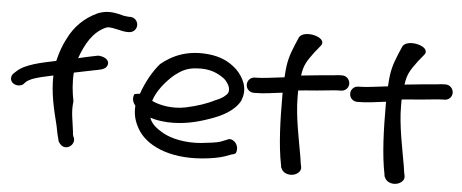

<svg xmlns="http://www.w3.org/2000/svg" viewBox="-53 -875 2598 1080"><g transform="rotate(5 1246.0 -334.5)"><path d="M627 -643H643C667 -643 686 -662 686 -686C686 -708 668 -729 643 -729H632C626 -730 617 -730 607 -732C589 -736 560 -746 524 -746C503 -746 481 -742 459 -733C384 -699 330 -643 298 -577C277 -539 262 -496 250 -446C170 -429 76 -412 30 -367L16 -354C9 -347 5 -337 5 -327C5 -304 27 -290 48 -290C59 -290 70 -293 79 -301V-302L93 -316C96 -319 106 -325 124 -333C154 -344 193 -353 241 -363C238 -265 261 -172 281 -93C287 -70 291 -37 299 -13L302 1C304 8 315 21 319 24C353 51 398 14 387 -22L382 -33C380 -38 379 -46 378 -60C371 -121 358 -166 366 -228C356 -276 350 -334 354 -389C396 -397 444 -408 462 -411C486 -416 524 -420 535 -438C549 -457 541 -481 511 -491C499 -495 484 -498 472 -494L433 -486C417 -483 398 -478 371 -472C400 -553 440 -626 513 -657C519 -659 524 -660 524 -660C560 -660 593 -646 627 -643Z M1308 -320C1336 -389 1298 -451 1263 -486C1232 -515 1192 -543 1123 -555C985 -576 895 -530 833 -479C793 -433 757 -368 735 -303C717 -302 707 -299 704 -298C691 -270 704 -247 715 -234C712 -183 723 -146 745 -107C794 -19 924 45 1115 29C1171 24 1212 16 1241 6L1279 -8C1293 -10 1299 -15 1302 -18C1314 -48 1299 -75 1283 -85C1274 -92 1262 -95 1251 -91L1250 -90L1210 -74C1188 -67 1149 -62 1101 -57C1010 -49 931 -68 885 -94C847 -115 816 -140 805 -174C831 -165 866 -159 905 -157C995 -153 1073 -174 1133 -195C1208 -220 1277 -256 1308 -317ZM807 -269C823 -325 873 -385 919 -424C957 -453 988 -470 1040 -473C1117 -479 1162 -456 1200 -428C1222 -406 1240 -377 1229 -351C1220 -335 1196 -317 1162 -304H1161C1117 -281 1060 -262 998 -249C926 -234 853 -247 807 -269Z M1372 -364H1380C1427 -364 1478 -372 1534 -379V-356C1534 -227 1538 -82 1561 30L1562 41L1564 42C1572 70 1605 81 1631 76C1654 72 1680 53 1674 27C1670 12 1670 6 1665 -27C1649 -121 1620 -252 1620 -362V-399C1648 -402 1688 -405 1726 -408C1783 -413 1827 -419 1851 -419H1860C1882 -419 1903 -436 1903 -461C1903 -483 1886 -505 1860 -505H1851C1842 -505 1830 -504 1807 -501C1766 -498 1694 -491 1629 -484C1637 -543 1652 -566 1692 -620L1726 -662C1763 -712 1618 -746 1597 -694L1579 -652C1555 -593 1542 -556 1538 -476C1538 -474 1537 -470 1537 -466C1535 -466 1532 -466 1528 -465C1473 -459 1417 -450 1379 -450H1372C1347 -450 1329 -430 1329 -407C1329 -382 1349 -364 1372 -364Z M1956 -364H1964C2011 -364 2062 -372 2118 -379V-356C2118 -227 2122 -82 2145 30L2146 41L2148 42C2156 70 2189 81 2215 76C2238 72 2264 53 2258 27C2254 12 2254 6 2249 -27C2233 -121 2204 -252 2204 -362V-399C2232 -402 2272 -405 2310 -408C2367 -413 2411 -419 2435 -419H2444C2466 -419 2487 -436 2487 -461C2487 -483 2470 -505 2444 -505H2435C2426 -505 2414 -504 2391 -501C2350 -498 2278 -491 2213 -484C2221 -543 2236 -566 2276 -620L2310 -662C2347 -712 2202 -746 2181 -694L2163 -652C2139 -593 2126 -556 2122 -476C2122 -474 2121 -470 2121 -466C2119 -466 2116 -466 2112 -465C2057 -459 2001 -450 1963 -450H1956C1931 -450 1913 -430 1913 -407C1913 -382 1933 -364 1956 -364Z"/></g></svg>

Font: Stray Cat
Style: BlkExt
Weight: 900
Version: Version 1.0